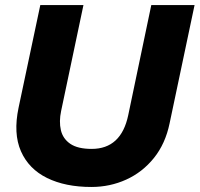

<svg xmlns="http://www.w3.org/2000/svg" viewBox="-20 -723 786 756"><path d="M339.8 13.2Q237.3 13.2 165.3 -22.2Q93.3 -57.6 62.5 -127.4Q31.7 -197.3 53.2 -299.3L138.7 -703.1H308.6L220.7 -286.1Q211.9 -244.6 219.7 -210.7Q227.5 -176.8 256.8 -156.7Q286.1 -136.7 340.8 -136.7Q457 -136.7 484.9 -269.5L575.7 -703.1H746.1L647.9 -237.8Q631.3 -157.2 586.2 -101.1Q541 -44.9 477.1 -15.9Q413.1 13.2 339.8 13.2Z"/></svg>

Font: Schibsted Grotesk ExtraBold
Style: Italic
Weight: 800
Italic angle: -12°
Designer: Bakken & Baeck AS, Henrik Kongsvoll
Foundry: Schibsted ASA
Version: Version 1.100; ttfautohint (v1.8.4.7-5d5b);gftools[0.9.25]